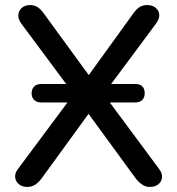

<svg xmlns="http://www.w3.org/2000/svg" viewBox="-20 -732 700 759"><path d="M88 7Q68 7 55 -3.5Q42 -14 40 -30.5Q38 -47 51 -64L287 -381V-339L64 -639Q51 -657 52.5 -674Q54 -691 67 -701.5Q80 -712 99 -712Q115 -712 127.5 -704.5Q140 -697 153 -679L347 -413H315L507 -679Q520 -697 532.5 -704.5Q545 -712 562 -712Q582 -712 595 -701.5Q608 -691 609.5 -674.5Q611 -658 597 -639L374 -339V-381L609 -64Q622 -47 620.5 -30.5Q619 -14 606 -3.5Q593 7 572 7Q557 7 544 -1Q531 -9 517 -26L311 -308H349L144 -26Q131 -9 117.5 -1Q104 7 88 7ZM143 -327Q125 -327 115 -337Q105 -347 105 -363Q105 -380 115 -390Q125 -400 143 -400H514Q552 -400 552 -363Q552 -347 542.5 -337Q533 -327 514 -327Z"/></svg>

Font: Nunito SemiBold
Style: Regular
Weight: 600
Designer: Vernon Adams
Foundry: Vernon Adams
Version: Version 3.602